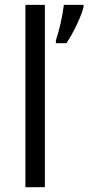

<svg xmlns="http://www.w3.org/2000/svg" viewBox="-20 -780 368 800"><path d="M167 0H85.9V-759.8H167ZM212.9 -611.8Q222.2 -638.7 231.7 -679.4Q241.2 -720.2 246.1 -759.8H328.1V-751Q322.8 -726.1 301.3 -680.2Q279.8 -634.3 256.8 -600.1H212.9Z"/></svg>

Font: Open Sans ACDW
Style: acdw
Weight: 400
Foundry: Ascender Corporation
Version: Version 1.10